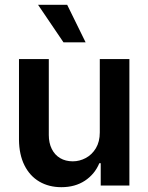

<svg xmlns="http://www.w3.org/2000/svg" viewBox="-20 -778 622 805"><path d="M398.4 -530.3H522.5V0H402.3V-93.8H396.5Q377.4 -47.9 336.2 -20.5Q294.9 6.8 237.3 6.8Q185.1 6.8 145 -16.6Q105 -40 82.5 -85Q60.1 -129.9 59.6 -192.4V-530.3H184.6V-211.9Q184.6 -178.7 197 -153.6Q209.5 -128.4 232.2 -115Q254.9 -101.6 285.2 -101.6Q313.5 -101.6 339.6 -115.5Q365.7 -129.4 382.1 -156.7Q398.4 -184.1 398.4 -222.7ZM139.6 -757.8H261.7L338.9 -600.6H246.1Z"/></svg>

Font: Pretendard SemiBold
Style: Regular
Weight: 600
Designer: Base glyphs from Inter by Rasmus Andersson; Hangeul glyphs from Noto Sans CJK(Source Han Sans) by Jang Soo-young and Kan
Foundry: Kil Hyung-jin
Version: Version 1.309